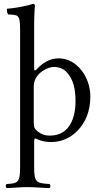

<svg xmlns="http://www.w3.org/2000/svg" viewBox="-20 -718 542 984"><path d="M153 -275C153 -342 224 -375 256 -375C280 -375 304 -366 318 -352C359 -311 367 -255 367 -198C367 -115 337 -23 236 -23C222 -23 197 -24 170 -47C159 -57 153 -63 153 -93ZM83 -566V138C83 217 72 222 14 225C8 231 8 240 14 246C54 245 77.4 241 118 241C163.3 241 193 245 234 246C240 240 240 231 234 225C166 221 155 217 155 138V10C155 -17 164 -7 174 -3C194 5 215 10 241 10C292 10 338 -9 375 -46C418 -89 443 -147 443 -224C443 -324 373 -419 281 -419C232 -419 196 -392 172 -367C158 -352 155 -353 155 -374V-589C155 -651 159 -689 159 -689C159 -696 156 -698 147 -698C123 -688 54 -676 16 -673C14 -665 16 -650 22 -644C72 -641 83 -646 83 -566Z"/></svg>

Font: Libertinus Serif Display
Style: Regular
Weight: 400
Designer: Philipp H. Poll
Foundry: Khaled Hosny
Version: Version 6.1